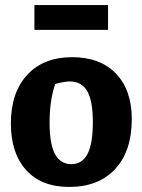

<svg xmlns="http://www.w3.org/2000/svg" viewBox="-20 -727 563 759"><path d="M253 12Q144 12 83.5 -54.5Q23 -121 23 -239Q23 -361 87.5 -431Q152 -501 265 -501Q376 -501 438.5 -436Q501 -371 501 -256Q501 -130 435.5 -59Q370 12 253 12ZM262 -78Q304 -78 325.5 -117.5Q347 -157 347 -245Q347 -328 325 -366.5Q303 -405 256 -405Q234 -405 198 -395Q187 -361 181.5 -324Q176 -287 176 -243Q176 -156 198 -117Q220 -78 262 -78ZM116 -609V-707H407V-609Z"/></svg>

Font: Piazzolla
Style: Bold
Weight: 700
Designer: Juan Pablo del Peral
Foundry: Huerta Tipografica
Version: Version 1.330